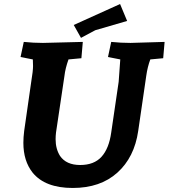

<svg xmlns="http://www.w3.org/2000/svg" viewBox="-20 -918 837 953"><path d="M142 -61Q96 -119 96 -209Q96 -237 100 -268L135 -512Q144 -566 144 -590Q144 -614 143 -623L82 -635L98 -710Q146 -705 193 -705L391 -710L384 -629L320 -623Q304 -578 300 -542L258 -260Q256 -243 256 -227Q256 -179 278 -144Q309 -99 378 -99Q447 -99 484 -140Q521 -181 532 -260L569 -512Q570 -520 577 -623L516 -635L532 -710Q580 -705 628 -705L797 -710L790 -629L726 -623Q712 -585 706 -542L666 -268Q647 -137 562.5 -61Q478 15 341 15Q204 15 142 -61ZM576 -898 611 -814Q472 -774 453 -768L382 -730L346 -794Z"/></svg>

Font: Andada
Style: Bold Italic
Weight: 700
Italic angle: -8.29999°
Designer: Carolina Giovagnoli
Foundry: Carolina Giovagnoli
Version: Version 1.003